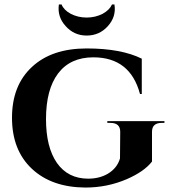

<svg xmlns="http://www.w3.org/2000/svg" viewBox="-20 -831 770 864"><path d="M495 -811Q504 -756 465 -713Q427 -671 370 -671Q313 -671 275 -714Q237 -756 245 -811H257Q267 -786 298 -769Q331 -752 370 -752Q409 -752 442 -769Q473 -786 484 -811ZM664 -104Q629 -59 551 -25Q463 13 364 13Q213 12 124 -71Q34 -155 34 -301Q34 -447 124 -530Q213 -613 370 -613Q525 -613 618 -567V-408H610Q566 -573 400 -573Q296 -573 241 -500Q187 -428 187 -295Q187 -169 236 -98Q286 -27 377 -27Q427 -27 465 -49Q507 -74 520 -118L521 -238Q521 -278 477 -278H463V-286H720V-278H708Q664 -278 664 -238Z"/></svg>

Font: Cinzel Bold(RUS BY LYAJKA)
Style: Regular
Weight: 700
Designer: Natanael Gama
Version: Version 1.001;PS 001.001;hotconv 1.0.56;makeotf.lib2.0.21325